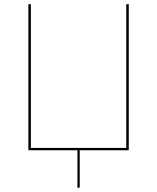

<svg xmlns="http://www.w3.org/2000/svg" viewBox="-20 -720 753 920"><path d="M597 -700V0H362V174.5Q362 180 356.5 180H351V0H116V-700H128V-11H585V-700Z"/></svg>

Font: Lato 2
Style: Regular
Weight: 100
Designer: Lukasz Dziedzic with Adam Twardoch and Botio Nikoltchev
Foundry: tyPoland Lukasz Dziedzic
Version: Version 2.015; 2015-08-06; http://www.latofonts.com/